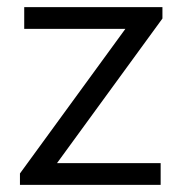

<svg xmlns="http://www.w3.org/2000/svg" viewBox="-20 -519 512 539"><path d="M36 -32 332 -438H48V-499H436V-467L140 -61H431V0H36Z"/></svg>

Font: Bai Jamjuree
Style: Regular
Weight: 400
Designer: Katatrad Aksorn Co.,Ltd.
Foundry: Cadson Demak Co.,Ltd.
Version: Version 1.000; ttfautohint (v1.6)